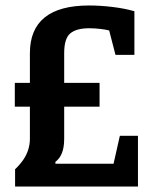

<svg xmlns="http://www.w3.org/2000/svg" viewBox="-20 -680 560 700"><path d="M35 -63Q52 -79 64.5 -97Q77 -115 83 -134.5Q89 -154 89 -174V-291H34V-378H89V-486Q89 -573 143 -616.5Q197 -660 305 -660Q346 -660 391 -654.5Q436 -649 470 -639V-480H401L378 -569Q367 -572 346 -574.5Q325 -577 305 -577Q259 -577 236.5 -558.5Q214 -540 214 -486V-378H343V-291H214V-174Q214 -143 206 -122.5Q198 -102 182 -90V-83H394L417 -185H483V0H35Z"/></svg>

Font: Faustina VF Beta
Style: Regular
Weight: 400
Designer: Alfonso Garcia
Foundry: Omnibus-Type
Version: Version 1.006